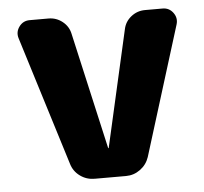

<svg xmlns="http://www.w3.org/2000/svg" viewBox="-43 -565 647 610"><g transform="rotate(-5 280.0 -260.0)"><path d="M161 -54 33 -466Q27 -486 39.5 -503Q52 -520 73 -520H133Q158 -520 177.5 -504.5Q197 -489 202 -465L286 -94Q286 -93 287 -93Q288 -93 288 -94L372 -465Q377 -489 396.5 -504.5Q416 -520 441 -520H497Q518 -520 530.5 -503Q543 -486 537 -466L409 -54Q401 -30 380.5 -15Q360 0 335 0H235Q209 0 188.5 -15Q168 -30 161 -54Z"/></g></svg>

Font: Rounded Mplus 1c ExtraBold
Style: Regular
Weight: 800
Version: Version 1.059.20150529